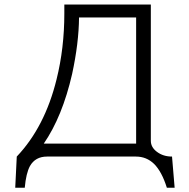

<svg xmlns="http://www.w3.org/2000/svg" viewBox="-20 -706 852 867"><path d="M270.5 -685.5V-645.5Q270.5 -488.3 235.4 -347.7Q182.6 -132.8 55.7 1L48.8 141.6H91.8Q97.7 76.2 115.2 43.9Q139.6 1 192.4 1H593.8Q641.6 1 675.8 34.2Q710.9 69.3 733.4 141.6H768.6L756.8 1Q716.8 1 688.5 -20.5Q661.1 -41 661.1 -70.3V-685.5ZM336.9 -627H594.7V-57.6H177.7Q261.7 -179.7 305.7 -372.1Q335.9 -511.7 336.9 -627Z"/></svg>

Font: Dotum
Style: Regular
Weight: 400
Version: Version 2.21